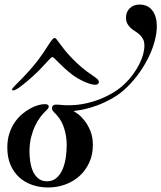

<svg xmlns="http://www.w3.org/2000/svg" viewBox="-20 -998 711 846"><path d="M220.2 -830.6Q225.1 -830.6 229.7 -824.2Q234.4 -817.9 243.7 -805.7Q255.4 -789.6 264.6 -778.1Q273.9 -766.6 282.5 -757.1Q291 -747.6 299.8 -738.8Q308.6 -730 319.3 -719.7Q342.8 -697.8 360.6 -684.8Q378.4 -671.9 390.6 -663.6Q402.8 -655.3 409.2 -649.4Q415.5 -643.6 415.5 -635.7Q415.5 -630.4 410.9 -627.4Q406.2 -624.5 400.4 -624.5Q391.1 -624.5 378.9 -627.9Q366.7 -631.3 353.3 -637.2Q339.8 -643.1 326.2 -650.9Q312.5 -658.7 300.3 -667.5Q278.8 -684.1 263.2 -698.5Q247.6 -712.9 237.1 -723.6Q226.6 -734.4 220.2 -740.5Q213.9 -746.6 210.4 -746.6Q207.5 -746.6 200.7 -739.7Q193.8 -732.9 183.3 -721.2Q172.9 -709.5 158.2 -694.3Q143.6 -679.2 125.5 -662.6Q111.3 -649.9 97.9 -638.4Q84.5 -627 73 -618.4Q61.5 -609.9 52.5 -604.7Q43.5 -599.6 37.6 -599.6Q36.1 -599.6 34.7 -600.3Q33.2 -601.1 33.2 -603.5Q33.2 -607.9 45.4 -620.1Q57.6 -632.3 77.4 -652.6Q97.2 -672.9 121.6 -700.9Q146 -729 170.4 -764.6Q179.2 -778.3 187 -790.3Q194.8 -802.2 200.9 -811.3Q207 -820.3 211.9 -825.4Q216.8 -830.6 220.2 -830.6ZM176.8 -539.1Q194.8 -539.1 194.8 -528.8Q194.8 -523.4 190.9 -519Q187 -514.6 180.2 -507.8Q169.4 -497.6 157.2 -481.4Q145 -465.3 134.5 -443.1Q124 -420.9 116.9 -392.6Q109.9 -364.3 109.9 -329.1Q109.9 -308.6 113.3 -285.6Q116.7 -262.7 125.2 -243.4Q133.8 -224.1 148.7 -211.7Q163.6 -199.2 187 -199.2Q212.4 -199.2 229.2 -214.1Q246.1 -229 255.9 -252.2Q265.6 -275.4 269.8 -303.5Q273.9 -331.5 273.9 -357.9Q273.9 -396 263.4 -430.4Q252.9 -464.8 231.9 -488.8Q229 -492.7 225.1 -496.3Q221.2 -500 217.5 -503.9Q213.9 -507.8 211.4 -512Q209 -516.1 209 -521Q209 -528.3 213.6 -532.7Q218.3 -537.1 226.1 -537.1Q237.3 -537.1 250.2 -535.6Q263.2 -534.2 282.2 -534.2Q318.4 -534.2 354 -541.5Q389.6 -548.8 421.9 -561.8Q454.1 -574.7 481.7 -591.8Q509.3 -608.9 529.8 -628.9Q550.3 -648.4 566.2 -670.4Q582 -692.4 593.3 -714.4Q604.5 -736.3 610.4 -757.3Q616.2 -778.3 616.2 -796.9Q616.2 -814.5 610.1 -825.9Q604 -837.4 595.2 -845.5Q586.4 -853.5 575.7 -860.1Q564.9 -866.7 556.2 -874.5Q547.4 -882.3 541.3 -893.3Q535.2 -904.3 535.2 -920.9Q535.2 -945.8 552 -961.9Q568.8 -978 596.2 -978Q609.4 -978 622.6 -973.4Q635.7 -968.8 646.5 -957.5Q657.2 -946.3 664.1 -927.7Q670.9 -909.2 670.9 -881.8Q670.9 -854.5 662.8 -821.8Q654.8 -789.1 638.7 -754.2Q622.6 -719.2 598.6 -684.1Q574.7 -648.9 543 -617.2Q511.2 -585.4 475.8 -565.4Q440.4 -545.4 407.2 -533.2Q374 -521 346.7 -515.6Q319.3 -510.3 304.2 -508.8Q309.6 -505.9 323.5 -495.6Q337.4 -485.4 352.1 -467Q366.7 -448.7 377.9 -421.9Q389.2 -395 389.2 -358.9Q389.2 -316.4 373.3 -281.7Q357.4 -247.1 330.6 -222.7Q303.7 -198.2 267.8 -185.1Q231.9 -171.9 191.9 -171.9Q155.8 -171.9 123 -182.9Q90.3 -193.8 65.7 -215.8Q41 -237.8 26.6 -270.8Q12.2 -303.7 12.2 -348.1Q12.2 -381.3 20.8 -408.4Q29.3 -435.5 43.5 -456.8Q57.6 -478 75.4 -493.4Q93.3 -508.8 111.6 -519Q129.9 -529.3 147 -534.2Q164.1 -539.1 176.8 -539.1Z"/></svg>

Font: Henny Penny
Style: Regular
Weight: 400
Version: Version 1.001